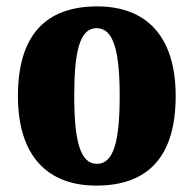

<svg xmlns="http://www.w3.org/2000/svg" viewBox="-20 -570 605 600"><path d="M281 10C444 10 529 -82 529 -270C529 -458 436 -550 284 -550C121 -550 36 -458 36 -270C36 -82 129 10 281 10ZM283 -58C230 -58 212 -131 212 -270C212 -410 229 -482 282 -482C335 -482 354 -410 354 -270C354 -131 336 -58 283 -58Z"/></svg>

Font: Noto Serif Devanagari Condensed Black
Style: Regular
Weight: 900
Width: 3
Designer: Universal Thirst, Indian Type Foundry and the Monotype Design Team
Foundry: Monotype Imaging Inc.
Version: Version 2.004